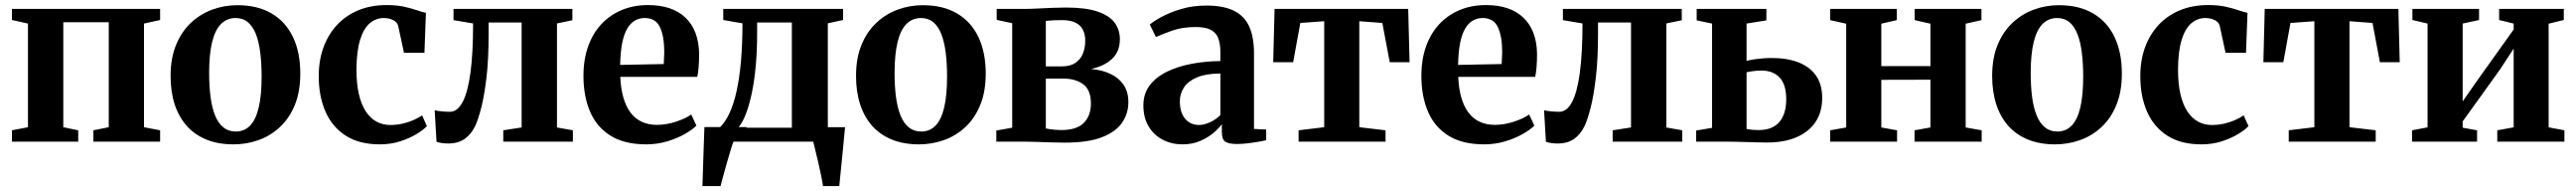

<svg xmlns="http://www.w3.org/2000/svg" viewBox="-20 -574 10458 774"><path d="M28.5 0V-46L93.5 -58.5V-478.5L28.5 -493V-538H630V-493L564.5 -478.5V-58.5L630 -46V0H359V-46L421.5 -58.5V-484H237V-58.5L297.5 -46V0Z M672.5 -266Q672.5 -338.5 694.8 -392.2Q717 -446 755.2 -481.8Q793.5 -517.5 842 -535.2Q890.5 -553 943.5 -553Q1026 -553 1083 -519.2Q1140 -485.5 1169.5 -423.5Q1199 -361.5 1199 -276Q1199 -202.5 1176.8 -148.5Q1154.5 -94.5 1116.2 -59Q1078 -23.5 1029.2 -6.2Q980.5 11 927.5 11Q866.5 11 819 -8Q771.5 -27 738.8 -63.2Q706 -99.5 689.2 -150.8Q672.5 -202 672.5 -266ZM937 -41Q972 -41 995.2 -65Q1018.5 -89 1030.2 -138.2Q1042 -187.5 1042 -263.5Q1042 -317 1036.5 -360.8Q1031 -404.5 1018.8 -435.8Q1006.5 -467 986.2 -484Q966 -501 936.5 -501Q901.5 -501 877.5 -477.2Q853.5 -453.5 841.2 -404.2Q829 -355 829 -278Q829 -224 834.8 -180.5Q840.5 -137 853.2 -105.8Q866 -74.5 886.8 -57.8Q907.5 -41 937 -41Z M1522.5 11Q1438 11 1383 -24.5Q1328 -60 1301 -122.2Q1274 -184.5 1274 -263.5Q1273.5 -328 1292.8 -381Q1312 -434 1348 -472.8Q1384 -511.5 1435 -532.5Q1486 -553.5 1549 -553.5Q1590.5 -553.5 1620.8 -546.8Q1651 -540 1672.5 -532.5Q1694 -525 1709 -522L1703 -360H1620L1596.5 -468.5Q1594 -479 1585.5 -486.2Q1577 -493.5 1564.8 -497.2Q1552.5 -501 1538.5 -501Q1506 -501 1481 -479.8Q1456 -458.5 1441.8 -412.5Q1427.5 -366.5 1427 -292Q1427 -235 1436.8 -192.8Q1446.5 -150.5 1464.8 -122.8Q1483 -95 1508.2 -81.2Q1533.5 -67.5 1564 -67.5Q1590.5 -67.5 1614.5 -73Q1638.5 -78.5 1658.8 -87.5Q1679 -96.5 1693.5 -106.5L1713 -63Q1699.5 -48 1671 -30.8Q1642.5 -13.5 1604.2 -1.2Q1566 11 1522.5 11Z M1799.5 7.5Q1784 7.5 1772 5.5Q1760 3.5 1752 0.5L1744.5 -127Q1755 -124.5 1772.5 -122.8Q1790 -121 1806 -121Q1837 -121 1858 -160.5Q1879 -200 1889.8 -279.5Q1900.5 -359 1900.5 -479L1821 -492.5V-538H2303.5V-492L2241 -479V-57.5L2305.5 -46V0H2023V-46L2097.5 -57.5V-483H1963.5V-434.5Q1963.5 -333.5 1954.8 -259.8Q1946 -186 1933.5 -137.2Q1921 -88.5 1909 -63.5Q1893 -30 1866.5 -11.2Q1840 7.5 1799.5 7.5Z M2603.5 11Q2515.5 11 2459 -23.8Q2402.5 -58.5 2375.5 -121.2Q2348.5 -184 2348.5 -266.5Q2348.5 -333.5 2367.8 -386.8Q2387 -440 2422 -477Q2457 -514 2505 -533.8Q2553 -553.5 2610.5 -553.5Q2709 -553.5 2762.5 -502.5Q2816 -451.5 2818 -357.5Q2818 -325 2816 -301.8Q2814 -278.5 2810.5 -262.5H2498Q2500 -216 2510.2 -179.8Q2520.5 -143.5 2539 -118.5Q2557.5 -93.5 2584.5 -80.8Q2611.5 -68 2647.5 -68Q2685 -68 2724.5 -81Q2764 -94 2786 -110L2807 -65Q2791 -48.5 2759.8 -30.8Q2728.5 -13 2687.8 -1Q2647 11 2603.5 11ZM2497.5 -311 2674.5 -314.5Q2675 -326.5 2675.5 -338.5Q2676 -350.5 2676.5 -362.5Q2676.5 -427 2659 -464Q2641.5 -501 2597 -501Q2576 -501 2558.2 -491.2Q2540.5 -481.5 2527 -459.5Q2513.5 -437.5 2506 -401Q2498.5 -364.5 2497.5 -311Z M2879.5 0V-52.5L2898.5 -54Q2923 -76.5 2940.8 -114.2Q2958.5 -152 2970.2 -205.2Q2982 -258.5 2988 -327.2Q2994 -396 2994 -479.5L2916 -493V-538H3402.5V-493L3340.5 -479.5V0ZM2976.5 -56.5H3194.5V-483H3053.5V-438.5Q3053.5 -369 3048 -308Q3042.5 -247 3032 -197.2Q3021.5 -147.5 3007.5 -111.5Q2993.5 -75.5 2976.5 -56.5ZM2831.5 180Q2832.5 148 2833.8 108.2Q2835 68.5 2836.5 25.5Q2838 -17.5 2839.5 -59H3011.5L2958.5 -2.5Q2953 10.5 2945.5 35.5Q2938 60.5 2929.8 89.2Q2921.5 118 2914.8 142.8Q2908 167.5 2905 180ZM3321 180Q3318.5 162.5 3313.2 137Q3308 111.5 3301.8 84.8Q3295.5 58 3289.8 35Q3284 12 3281 -1L3248.5 -58.5H3410.5Q3409 -42 3406.5 -17.5Q3404 7 3401.5 35Q3399 63 3396 90.5Q3393 118 3390.8 141.5Q3388.5 165 3387 180Z M3455 -266Q3455 -338.5 3477.2 -392.2Q3499.5 -446 3537.8 -481.8Q3576 -517.5 3624.5 -535.2Q3673 -553 3726 -553Q3808.5 -553 3865.5 -519.2Q3922.5 -485.5 3952 -423.5Q3981.5 -361.5 3981.5 -276Q3981.5 -202.5 3959.2 -148.5Q3937 -94.5 3898.8 -59Q3860.5 -23.5 3811.8 -6.2Q3763 11 3710 11Q3649 11 3601.5 -8Q3554 -27 3521.2 -63.2Q3488.5 -99.5 3471.8 -150.8Q3455 -202 3455 -266ZM3719.5 -41Q3754.5 -41 3777.8 -65Q3801 -89 3812.8 -138.2Q3824.5 -187.5 3824.5 -263.5Q3824.5 -317 3819 -360.8Q3813.5 -404.5 3801.2 -435.8Q3789 -467 3768.8 -484Q3748.5 -501 3719 -501Q3684 -501 3660 -477.2Q3636 -453.5 3623.8 -404.2Q3611.5 -355 3611.5 -278Q3611.5 -224 3617.2 -180.5Q3623 -137 3635.8 -105.8Q3648.5 -74.5 3669.2 -57.8Q3690 -41 3719.5 -41Z M4302 4Q4276 4 4246 3Q4216 2 4188.2 1Q4160.5 0 4139.5 0H4024.5V-45L4089 -56.5V-480L4026 -493.5V-538H4143Q4162.5 -538 4191 -539.5Q4219.5 -541 4250.5 -542.2Q4281.5 -543.5 4307.5 -543.5Q4388 -543.5 4436 -527Q4484 -510.5 4505 -481.8Q4526 -453 4526 -415.5Q4526 -364.5 4493.8 -335Q4461.5 -305.5 4409 -294.5Q4454 -290.5 4488 -274.5Q4522 -258.5 4541.2 -230.2Q4560.5 -202 4560.5 -160.5Q4560.5 -114 4535 -76.8Q4509.5 -39.5 4453 -17.8Q4396.5 4 4302 4ZM4289 -47Q4351 -47 4379.8 -76.2Q4408.5 -105.5 4408.5 -154Q4408.5 -209.5 4377.2 -232.5Q4346 -255.5 4297 -255.5H4225.5V-53.5Q4232 -52 4242 -50.5Q4252 -49 4264.2 -48Q4276.5 -47 4289 -47ZM4225.5 -305H4290.5Q4324.5 -305 4345.5 -319.2Q4366.5 -333.5 4376 -357.2Q4385.5 -381 4385.5 -409Q4385.5 -434.5 4376 -453.2Q4366.5 -472 4346 -482.2Q4325.5 -492.5 4291 -492.5Q4273.5 -492.5 4256.8 -491.8Q4240 -491 4225.5 -489.5Z M4780 11Q4736.5 11 4700.5 -7.5Q4664.5 -26 4643 -61.2Q4621.5 -96.5 4621.5 -147Q4621.5 -194.5 4647.2 -228.2Q4673 -262 4717.2 -283.5Q4761.5 -305 4817.5 -315.5Q4873.5 -326 4934 -326.5V-363Q4934 -397 4925.2 -419.5Q4916.5 -442 4894.8 -453.2Q4873 -464.5 4834 -464.5Q4779.5 -464.5 4738 -449.8Q4696.5 -435 4672.5 -424L4647.5 -474.5Q4661.5 -487 4694.2 -505Q4727 -523 4774 -537.2Q4821 -551.5 4877 -551.5Q4946.5 -551.5 4989 -530.5Q5031.5 -509.5 5051 -466.8Q5070.5 -424 5070.5 -357.5V-51.5L5120 -49V-6Q5109 -3 5088.8 0.5Q5068.5 4 5045.2 6.8Q5022 9.5 5001 9.5Q4968 9.5 4954 0.2Q4940 -9 4940 -39V-71Q4929 -55 4906.5 -35.8Q4884 -16.5 4852 -2.8Q4820 11 4780 11ZM4847 -67.5Q4868 -67.5 4892.5 -78.8Q4917 -90 4934 -108V-276Q4877 -276 4840.5 -261Q4804 -246 4786.8 -220.5Q4769.5 -195 4769.5 -163.5Q4769.5 -133 4779.2 -111.5Q4789 -90 4806.5 -78.8Q4824 -67.5 4847 -67.5Z M5251.5 0V-46L5355.5 -58.5V-488L5258.5 -481L5229.5 -322H5148.5L5154 -538H5696.5L5702 -322H5621.5L5591.5 -481L5498 -488V-58.5L5604.5 -46V0Z M6005 11Q5917 11 5860.5 -23.8Q5804 -58.5 5777 -121.2Q5750 -184 5750 -266.5Q5750 -333.5 5769.2 -386.8Q5788.5 -440 5823.5 -477Q5858.5 -514 5906.5 -533.8Q5954.5 -553.5 6012 -553.5Q6110.5 -553.5 6164 -502.5Q6217.5 -451.5 6219.5 -357.5Q6219.5 -325 6217.5 -301.8Q6215.5 -278.5 6212 -262.5H5899.5Q5901.5 -216 5911.8 -179.8Q5922 -143.5 5940.5 -118.5Q5959 -93.5 5986 -80.8Q6013 -68 6049 -68Q6086.5 -68 6126 -81Q6165.5 -94 6187.5 -110L6208.5 -65Q6192.5 -48.5 6161.2 -30.8Q6130 -13 6089.2 -1Q6048.5 11 6005 11ZM5899 -311 6076 -314.5Q6076.5 -326.5 6077 -338.5Q6077.5 -350.5 6078 -362.5Q6078 -427 6060.5 -464Q6043 -501 5998.5 -501Q5977.5 -501 5959.8 -491.2Q5942 -481.5 5928.5 -459.5Q5915 -437.5 5907.5 -401Q5900 -364.5 5899 -311Z M6303 7.5Q6287.5 7.5 6275.5 5.5Q6263.5 3.5 6255.5 0.5L6248 -127Q6258.5 -124.5 6276 -122.8Q6293.5 -121 6309.5 -121Q6340.5 -121 6361.5 -160.5Q6382.5 -200 6393.2 -279.5Q6404 -359 6404 -479L6324.5 -492.5V-538H6807V-492L6744.5 -479V-57.5L6809 -46V0H6526.5V-46L6601 -57.5V-483H6467V-434.5Q6467 -333.5 6458.2 -259.8Q6449.5 -186 6437 -137.2Q6424.5 -88.5 6412.5 -63.5Q6396.5 -30 6370 -11.2Q6343.5 7.5 6303 7.5Z M6865.5 0V-45L6930 -56V-478.5L6867.5 -491.5V-538H7150.5V-491.5L7070 -478.5V-327.5Q7082 -330.5 7097.8 -333Q7113.5 -335.5 7132.8 -337.2Q7152 -339 7172.5 -339Q7234 -339 7280 -321.5Q7326 -304 7351.5 -268.2Q7377 -232.5 7377 -177Q7377 -120 7350 -79.8Q7323 -39.5 7273 -18Q7223 3.5 7153.5 3.5Q7143 3.5 7121.8 3Q7100.5 2.5 7075.5 1.8Q7050.5 1 7028 0.5Q7005.5 0 6992.5 0ZM7119.5 -47Q7175 -47 7203 -79.5Q7231 -112 7231 -172Q7231 -231.5 7204.2 -259.8Q7177.5 -288 7131 -288Q7114.5 -288 7098 -286Q7081.5 -284 7070 -281V-51.5Q7079 -49.5 7092.2 -48.2Q7105.5 -47 7119.5 -47Z M7409.5 0V-46L7474.5 -57.5V-478L7409.5 -492.5V-538H7680V-492.5L7617 -478V-306H7816.5V-478L7752.5 -492.5V-538H8023.5V-492.5L7959.5 -478V-57.5L8024.5 -46V0H7752V-46L7816.5 -57.5V-251L7617 -250.5V-57.5L7681 -46V0Z M8067 -266Q8067 -338.5 8089.2 -392.2Q8111.5 -446 8149.8 -481.8Q8188 -517.5 8236.5 -535.2Q8285 -553 8338 -553Q8420.5 -553 8477.5 -519.2Q8534.5 -485.5 8564 -423.5Q8593.5 -361.5 8593.5 -276Q8593.5 -202.5 8571.2 -148.5Q8549 -94.5 8510.8 -59Q8472.5 -23.5 8423.8 -6.2Q8375 11 8322 11Q8261 11 8213.5 -8Q8166 -27 8133.2 -63.2Q8100.5 -99.5 8083.8 -150.8Q8067 -202 8067 -266ZM8331.5 -41Q8366.5 -41 8389.8 -65Q8413 -89 8424.8 -138.2Q8436.5 -187.5 8436.5 -263.5Q8436.5 -317 8431 -360.8Q8425.5 -404.5 8413.2 -435.8Q8401 -467 8380.8 -484Q8360.5 -501 8331 -501Q8296 -501 8272 -477.2Q8248 -453.5 8235.8 -404.2Q8223.5 -355 8223.5 -278Q8223.5 -224 8229.2 -180.5Q8235 -137 8247.8 -105.8Q8260.5 -74.5 8281.2 -57.8Q8302 -41 8331.5 -41Z M8917 11Q8832.5 11 8777.5 -24.5Q8722.5 -60 8695.5 -122.2Q8668.5 -184.5 8668.5 -263.5Q8668 -328 8687.2 -381Q8706.5 -434 8742.5 -472.8Q8778.5 -511.5 8829.5 -532.5Q8880.5 -553.5 8943.5 -553.5Q8985 -553.5 9015.2 -546.8Q9045.5 -540 9067 -532.5Q9088.5 -525 9103.5 -522L9097.5 -360H9014.5L8991 -468.5Q8988.5 -479 8980 -486.2Q8971.5 -493.5 8959.2 -497.2Q8947 -501 8933 -501Q8900.5 -501 8875.5 -479.8Q8850.5 -458.5 8836.2 -412.5Q8822 -366.5 8821.5 -292Q8821.5 -235 8831.2 -192.8Q8841 -150.5 8859.2 -122.8Q8877.5 -95 8902.8 -81.2Q8928 -67.5 8958.5 -67.5Q8985 -67.5 9009 -73Q9033 -78.5 9053.2 -87.5Q9073.5 -96.5 9088 -106.5L9107.5 -63Q9094 -48 9065.5 -30.8Q9037 -13.5 8998.8 -1.2Q8960.5 11 8917 11Z M9271 0V-46L9375 -58.5V-488L9278 -481L9249 -322H9168L9173.5 -538H9716L9721.5 -322H9641L9611 -481L9517.5 -488V-58.5L9624 -46V0Z M9771.5 0V-46L9834.5 -58V-478.5L9773 -493V-538H10043.5V-493L9977 -478.5V-163L10031 -240.5L10184 -454.5V-478.5L10125 -493V-538H10387.5V-493L10326 -478V-58L10390 -46V0H10117.5V-46L10184 -58V-377L10129 -293L9977 -82V-56.5L10035.5 -46V0Z"/></svg>

Font: Merriweather 60pt
Style: Bold
Weight: 700
Version: Version 2.100